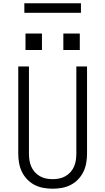

<svg xmlns="http://www.w3.org/2000/svg" viewBox="-20 -1139 640 1167"><path d="M300 8Q272 8 244 3Q216 -2 190.5 -15Q165 -28 145 -49Q125 -70 113 -95Q101 -120 96 -148Q91 -176 91 -205V-735H156V-205Q156 -185 159 -165Q162 -145 170 -126.5Q178 -108 191.5 -93Q205 -78 222.5 -68Q240 -58 260 -54Q280 -50 300 -50Q320 -50 340 -54Q360 -58 377.5 -68Q395 -78 408.5 -93Q422 -108 430 -126.5Q438 -145 441 -165Q444 -185 444 -205V-735H509V-205Q509 -176 504 -148Q499 -120 487 -95Q475 -70 455 -49Q435 -28 409.5 -15Q384 -2 356 3Q328 8 300 8ZM465 -835H365V-935H465ZM135 -835V-935H235V-835ZM128 -1061V-1119H472V-1061Z"/></svg>

Font: Iosevka SS04 Light Extended
Style: Regular
Weight: 300
Width: 7
Monospace: yes
Designer: Belleve Invis
Foundry: Belleve Invis
Version: Version 19.0.0; ttfautohint (v1.8.4)